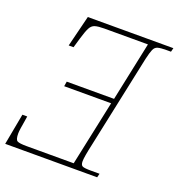

<svg xmlns="http://www.w3.org/2000/svg" viewBox="-141 -823 866 930"><g transform="rotate(20 291.5 -358.0)"><path d="M-12 -1 18 -162H43Q42 -152 38.5 -133.5Q35 -115 32.5 -97Q30 -79 30 -70Q30 -39 40.5 -32.5Q51 -26 90 -26H332L403 -361H161L165 -386H409L473 -690H248Q217 -690 200.5 -685Q184 -680 174.5 -661.5Q165 -643 153 -602L139 -554H114L154 -715H595L590 -695H567Q538 -695 523 -691Q508 -687 501 -671Q494 -655 486 -620L384 -139Q377 -108 373 -84.5Q369 -61 369 -50Q369 -31 378.5 -26Q388 -21 422 -21H467L462 -1Z"/></g></svg>

Font: Noto Serif Thin
Style: Italic
Weight: 100
Italic angle: -12°
Designer: Monotype Design Team
Foundry: Monotype Imaging Inc.
Version: Version 2.014; ttfautohint (v1.8.4.7-5d5b)